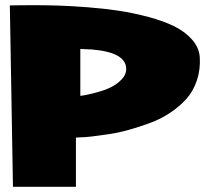

<svg xmlns="http://www.w3.org/2000/svg" viewBox="-20 -751 809 741"><path d="M290 -562V-381Q297 -382 309 -384Q321 -386 351.5 -394Q382 -402 405.5 -413Q429 -424 448 -443Q467 -462 467 -485Q467 -549 335 -560Q290 -562 290 -562ZM18 -730Q27 -730 43 -730.5Q59 -731 108 -731Q157 -731 205 -729.5Q253 -728 318 -723Q383 -718 439 -709.5Q495 -701 553 -685.5Q611 -670 652.5 -649.5Q694 -629 721 -598.5Q748 -568 751 -531Q754 -483 740 -441Q726 -399 699.5 -369.5Q673 -340 637 -316Q601 -292 560.5 -277Q520 -262 479.5 -250.5Q439 -239 402 -233.5Q365 -228 336 -224.5Q307 -221 290 -221L273 -220V-30H30Z"/></svg>

Font: LONDON PRESLEY
Style: Regular
Weight: 400
Version: Version 001.000